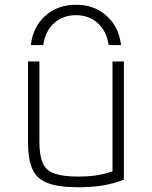

<svg xmlns="http://www.w3.org/2000/svg" viewBox="-20 -779 640 809"><path d="M300 -759Q377 -759 429 -712.5Q481 -666 490 -589H438Q429 -648 392 -681.5Q355 -715 300 -715Q245 -715 208 -681.5Q171 -648 162 -589H110Q119 -666 171 -712.5Q223 -759 300 -759ZM310 10Q229 10 182.5 -7Q136 -24 117 -65.5Q98 -107 98 -180V-520H146V-182Q146 -124 160 -92Q174 -60 210 -47.5Q246 -35 310 -35Q343 -35 370 -38Q397 -41 422.5 -47.5Q448 -54 474 -65L454 -34V-520H502V-22Q462 -6 415 2Q368 10 310 10Z"/></svg>

Font: M PLUS Code Latin Expanded Light
Style: Regular
Weight: 300
Width: 7
Designer: Coji Morishita
Foundry: UNDERFOREST DESIGN
Version: Version 1.002; ttfautohint (v1.8.3)